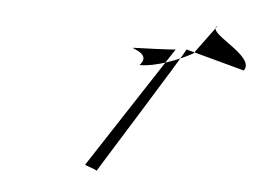

<svg xmlns="http://www.w3.org/2000/svg" viewBox="-37 -686 630 469"><g transform="rotate(5 278.0 -451.5)"><path d="M186 -275C187 -273 217 -265 215 -262C210 -256 413 -579 408 -577L552 -538C580 -576 448 -623 479 -641L426 -569C394 -551 338 -529 297 -529C329 -563 256 -570 284 -570C284 -570 383 -573 382 -575Z"/></g></svg>

Font: Zinc
Style: Obl
Weight: 400
Version: Version 1